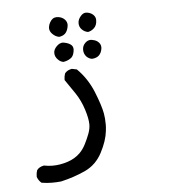

<svg xmlns="http://www.w3.org/2000/svg" viewBox="-45 -278 590 637"><g transform="rotate(-5 250.0 40.0)"><path d="M68.4 313.5Q86.9 316.4 103 316.4Q119.1 316.4 133.3 314.9Q176.3 305.2 214.8 287.6Q252.4 270 272.5 231.4Q292.5 192.9 295.9 161.1Q297.4 147.9 297.4 140.6Q297.4 118.2 294.4 102.5Q289.6 75.7 270.5 28.3Q251.5 -17.6 217.8 -50.8L201.2 -54.2Q188 -51.8 180.7 -44.4L177.7 -41Q174.3 -31.2 174.3 -22Q174.3 -20.5 174.3 -19Q190.4 3.9 207 28.8Q223.6 53.7 233.4 84.5Q243.2 115.2 243.2 134.8Q243.2 148.9 237.1 165.3Q231 181.6 222.4 198.5Q213.9 215.3 202.6 226.6Q185.5 243.7 160.2 252Q134.8 260.3 109.9 260.3Q95.2 260.3 81.1 257.3Q64.9 260.3 57.6 270.5Q54.2 279.3 54.2 289.6Q54.2 291 54.2 293Q58.6 305.7 68.4 313.5ZM212.9 -117.7Q212.9 -126.5 208 -131.8Q200.2 -139.6 185.1 -142.6Q182.1 -143.6 179.2 -143.6Q168 -143.6 158 -133.3Q147.9 -123 147.9 -111.8Q147.9 -98.6 158.2 -88.9Q165.5 -81.1 175.8 -79.6Q189 -81.5 199.2 -88.4Q209 -94.2 211.9 -109.9Q212.9 -114.3 212.9 -117.7ZM305.2 -116.7Q305.2 -129.4 293.5 -137.7Q286.1 -142.6 276.4 -144Q274.4 -144.5 272 -144.5Q261.2 -144.5 252.9 -135.7Q244.1 -127 244.1 -113.8Q244.1 -100.1 253.4 -90.3Q261.7 -82.5 271.5 -81.5Q286.1 -82.5 294.4 -90.3Q302.7 -98.6 304.7 -111.8Q305.2 -114.7 305.2 -116.7ZM199.2 -193.4Q200.2 -197.3 200.2 -200.7Q200.2 -211.4 192.4 -219.2Q184.6 -227.1 172.4 -229Q168.9 -229.5 166 -229.5Q151.9 -229.5 143.6 -214.8Q139.6 -208.5 138.2 -200.2Q137.7 -197.8 137.7 -195.3Q137.7 -184.6 146.5 -175.8Q156.7 -165.5 168.9 -163.6Q182.1 -165.5 189.2 -172.6Q196.3 -179.7 199.2 -193.4ZM285.2 -181.2Q295.9 -190.4 295.9 -208.5Q295.9 -218.8 288.3 -226.1Q280.8 -233.4 269 -235.4Q266.6 -235.8 263.7 -235.8Q254.9 -235.8 247.1 -227.1Q236.8 -215.8 236.8 -203.1Q236.8 -190.4 245.4 -181.9Q253.9 -173.3 265.6 -171.4Q276.4 -173.3 285.2 -181.2Z"/></g></svg>

Font: Bakudai
Style: Light
Weight: 300
Version: Version 1.48